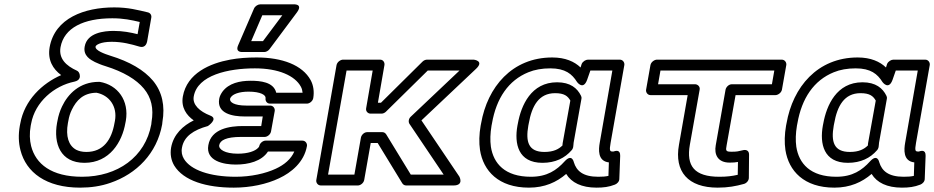

<svg xmlns="http://www.w3.org/2000/svg" viewBox="-20 -827 4292 882"><path d="M357 -15C216 -15 144 -74 123 -156C116 -184 115 -215 121 -249L123 -259C141 -359 229 -433 322 -452C330 -454 352 -460 346 -485C344 -493 340 -499 334 -502C283 -525 249 -558 258 -610C274 -699 364 -743 496 -743C547 -743 584 -735 622 -726L612 -670C580 -678 544 -685 502 -685C459 -685 380 -677 369 -613C361 -570 397 -552 416 -542C429 -536 445 -529 465 -523C548 -497 606 -462 641 -420C675 -379 687 -329 676 -266L675 -256C648 -106 520 -15 357 -15ZM73 -259 71 -249C64 -209 65 -172 74 -137C100 -35 192 35 348 35C398 35 444 28 487 13C607 -28 701 -122 725 -256L726 -266C739 -341 725 -405 683 -456C641 -506 575 -544 487 -571C462 -579 416 -595 419 -613C420 -620 441 -635 493 -635C542 -635 583 -624 620 -613C651 -604 655 -634 656 -637L675 -746C677 -757 671 -767 660 -770C613 -781 570 -793 505 -793C368 -793 232 -744 208 -610C198 -551 223 -510 261 -482C174 -444 92 -367 73 -259ZM368 -79C484 -79 541 -175 556 -262L558 -272C574 -365 521 -437 438 -451H434C346 -451 292 -395 265 -338C255 -317 248 -295 244 -272L242 -262C225 -167 258 -79 368 -79ZM508 -272 506 -262C493 -186 455 -129 377 -129C357 -129 342 -133 330 -139C295 -158 281 -201 292 -262L294 -272C297 -290 302 -307 310 -323C331 -366 362 -400 423 -401C482 -390 520 -338 508 -272Z M1211 -131H1332C1317 -96 1286 -70 1247 -52C1200 -30 1133 -15 1063 -15C944 -15 856 -46 825 -97C816 -112 812 -129 816 -149C825 -200 869 -230 935 -248C935 -248 985 -281 946 -296C897 -315 863 -346 870 -384C887 -482 1029 -513 1151 -513C1260 -513 1335 -479 1362 -429C1367 -420 1369 -411 1370 -401H1249C1237 -451 1175 -456 1131 -456C1082 -456 1031 -445 1002 -406C995 -396 989 -385 987 -373C975 -305 1049 -292 1103 -292H1187L1180 -248H1096C1036 -248 950 -236 937 -160C924 -87 1008 -71 1063 -71C1121 -71 1182 -86 1211 -131ZM1087 -198H1196C1207 -198 1222 -208 1225 -223L1242 -317C1244 -328 1236 -342 1221 -342H1112C1053 -342 1034 -359 1037 -373C1037 -375 1038 -377 1041 -381C1050 -394 1077 -406 1122 -406C1178 -406 1202 -390 1200 -376C1198 -365 1205 -351 1220 -351H1390C1401 -351 1416 -361 1419 -376C1424 -406 1420 -435 1407 -459C1369 -528 1277 -563 1159 -563C1115 -563 1075 -560 1037 -553C945 -536 839 -491 820 -384C811 -333 837 -297 870 -274C821 -250 777 -210 766 -149C761 -119 766 -91 780 -67C823 4 929 35 1054 35C1131 35 1205 19 1262 -8C1318 -34 1377 -82 1390 -156C1392 -167 1384 -181 1369 -181H1200C1189 -181 1174 -171 1171 -156C1171 -154 1169 -151 1166 -148C1152 -133 1120 -121 1072 -121C1013 -121 984 -141 987 -160C991 -183 1020 -198 1087 -198ZM1185 -757H1277L1188 -638H1134ZM1175 -807C1165 -807 1152 -799 1147 -788L1074 -619C1060 -587 1090 -588 1093 -588H1194C1202 -588 1212 -593 1218 -601L1344 -770C1374 -811 1328 -807 1328 -807Z M1736 -220H1667C1652 -220 1640 -206 1638 -195L1608 -25H1487L1572 -503H1692L1662 -330C1659 -315 1671 -305 1682 -305H1733C1740 -305 1748 -309 1753 -314L1945 -503H2091L1867 -291C1857 -282 1855 -267 1861 -258L2018 -25H1867L1754 -210C1750 -216 1744 -220 1736 -220ZM1715 -170 1828 15C1832 21 1838 25 1846 25H2063C2113 25 2090 -16 2090 -16L1916 -274L2167 -511C2206 -548 2156 -553 2156 -553H1942C1935 -553 1927 -550 1921 -544L1730 -355H1716L1746 -528C1748 -539 1741 -553 1726 -553H1556C1545 -553 1529 -543 1526 -528L1433 0C1431 11 1439 25 1454 25H1624C1635 25 1650 15 1653 0L1683 -170Z M2508 -513C2577 -513 2608 -487 2631 -450C2631 -450 2659 -411 2677 -460L2692 -503H2793L2735 -171C2730 -142 2724 -87 2777 -81L2775 -19C2761 -16 2748 -15 2728 -15C2658 -15 2628 -42 2616 -82C2616 -82 2608 -123 2574 -86C2537 -45 2493 -15 2419 -15C2299 -15 2247 -76 2235 -153C2231 -182 2232 -214 2238 -250L2240 -260C2260 -376 2316 -458 2407 -495C2436 -507 2470 -513 2508 -513ZM2190 -260 2188 -250C2181 -210 2180 -172 2185 -138C2200 -42 2270 35 2410 35C2482 35 2537 10 2581 -28C2605 12 2652 35 2720 35C2752 35 2777 32 2805 21C2815 17 2825 7 2825 -5L2829 -111C2830 -143 2805 -133 2798 -131H2794C2781 -131 2779 -136 2785 -171L2848 -528C2850 -539 2842 -553 2827 -553H2681C2671 -553 2657 -545 2652 -533L2647 -517C2619 -544 2577 -563 2517 -563C2332 -563 2219 -427 2190 -260ZM2649 -387C2632 -422 2600 -449 2539 -449C2420 -449 2374 -343 2359 -260L2357 -250C2342 -167 2360 -79 2472 -79C2531 -79 2575 -101 2606 -137C2610 -141 2612 -147 2613 -151C2615 -161 2614 -167 2615 -171L2651 -373C2652 -378 2651 -384 2649 -387ZM2600 -365 2565 -171C2564 -166 2564 -163 2564 -159C2547 -142 2523 -129 2481 -129C2407 -129 2394 -176 2407 -250L2409 -260C2423 -340 2455 -399 2530 -399C2572 -399 2588 -386 2600 -365Z M3285 -15C3169 -15 3132 -65 3149 -162L3194 -415C3197 -430 3184 -440 3173 -440H3003L3014 -503H3537L3526 -440H3342C3327 -440 3315 -426 3313 -415L3268 -160C3260 -117 3277 -80 3332 -80C3347 -80 3360 -81 3370 -83L3369 -24C3343 -18 3318 -15 3285 -15ZM3277 35C3325 35 3361 28 3397 18C3409 15 3420 3 3420 -10L3421 -117C3421 -138 3404 -140 3393 -137C3372 -132 3366 -130 3341 -130C3314 -130 3313 -134 3318 -160L3359 -390H3542C3553 -390 3569 -400 3572 -415L3592 -528C3594 -539 3586 -553 3571 -553H2998C2987 -553 2971 -543 2968 -528L2948 -415C2946 -404 2954 -390 2969 -390H3139L3099 -162C3077 -39 3140 35 3277 35Z M3911 -513C3980 -513 4011 -487 4034 -450C4034 -450 4062 -411 4080 -460L4095 -503H4196L4138 -171C4133 -142 4127 -87 4180 -81L4178 -19C4164 -16 4151 -15 4131 -15C4061 -15 4031 -42 4019 -82C4019 -82 4011 -123 3977 -86C3940 -45 3896 -15 3822 -15C3702 -15 3650 -76 3638 -153C3634 -182 3635 -214 3641 -250L3643 -260C3663 -376 3719 -458 3810 -495C3839 -507 3873 -513 3911 -513ZM3593 -260 3591 -250C3584 -210 3583 -172 3588 -138C3603 -42 3673 35 3813 35C3885 35 3940 10 3984 -28C4008 12 4055 35 4123 35C4155 35 4180 32 4208 21C4218 17 4228 7 4228 -5L4232 -111C4233 -143 4208 -133 4201 -131H4197C4184 -131 4182 -136 4188 -171L4251 -528C4253 -539 4245 -553 4230 -553H4084C4074 -553 4060 -545 4055 -533L4050 -517C4022 -544 3980 -563 3920 -563C3735 -563 3622 -427 3593 -260ZM4052 -387C4035 -422 4003 -449 3942 -449C3823 -449 3777 -343 3762 -260L3760 -250C3745 -167 3763 -79 3875 -79C3934 -79 3978 -101 4009 -137C4013 -141 4015 -147 4016 -151C4018 -161 4017 -167 4018 -171L4054 -373C4055 -378 4054 -384 4052 -387ZM4003 -365 3968 -171C3967 -166 3967 -163 3967 -159C3950 -142 3926 -129 3884 -129C3810 -129 3797 -176 3810 -250L3812 -260C3826 -340 3858 -399 3933 -399C3975 -399 3991 -386 4003 -365Z"/></svg>

Font: Asimov
Style: XWidOuIt
Weight: 500
Designer: Google
Version: Version 2.000980; 2014